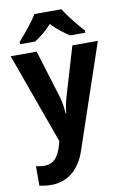

<svg xmlns="http://www.w3.org/2000/svg" viewBox="-107 -827 735 1128"><g transform="rotate(-10 261.0 -263.0)"><path d="M343 -766H181C157 -724 101 -657 67 -619V-606H158C188 -626 228 -656 261 -693C292 -656 335 -627 366 -606H457V-619C420 -660 369 -721 343 -766ZM1 -546 196 -5 188 23C169 86 140 122 87 122C67 122 48 119 35 116V232C53 236 76 240 106 240C195 240 273 189 312 71L521 -546H369L283 -256C273 -221 267 -192 264 -158H261C258 -193 254 -224 245 -257L156 -546Z"/></g></svg>

Font: Noto Sans Gurmukhi SemiCondensed
Style: Bold
Weight: 700
Width: 4
Designer: Jelle Bosma - Monotype Design Team
Foundry: Monotype Imaging Inc.
Version: Version 2.004